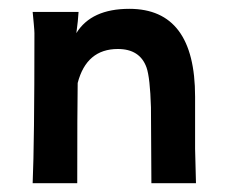

<svg xmlns="http://www.w3.org/2000/svg" viewBox="-20 -415 518 435"><path d="M424 0H323L322 -172Q320 -239 312 -262Q297 -304 247 -304Q176 -304 156 -227Q155 -167 155 0H54Q58 -92 58 -340Q58 -345 56.5 -361.5Q55 -378 54 -388H158Q157 -369 153 -340Q187 -395 273 -395Q422 -395 422 -196V-78Z"/></svg>

Font: GFS Neohellenic Rg
Style: Bold
Weight: 700
Designer: Designed by Takis Katsoulidis and George D. Matthiopoulos.
Foundry: Designed by Takis Katsoulidis and George D. Matthiopoulos.
Version: Version 1.0